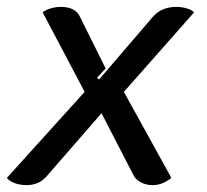

<svg xmlns="http://www.w3.org/2000/svg" viewBox="-20 -529 603 558"><path d="M0 -12 226 -262 104 -493Q112 -500 127 -504.5Q142 -509 156 -509Q199 -509 212 -481L287 -330L262 -303L268 -298L425 -481Q450 -509 493 -509Q508 -509 523 -504.5Q538 -500 544 -493L340 -262L478 -12Q452 9 424 9Q406 9 391.5 2Q377 -5 370 -16L275 -200L115 -16Q93 9 57 9Q39 9 23.5 3.5Q8 -2 0 -12Z"/></svg>

Font: K2D Medium
Style: Italic
Weight: 500
Italic angle: -10°
Designer: Katatrad Aksorn Co.,Ltd.
Foundry: Cadson Demak Co.,Ltd.
Version: Version 1.000; ttfautohint (v1.6)